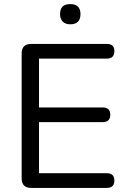

<svg xmlns="http://www.w3.org/2000/svg" viewBox="-20 -920 624 940"><path d="M133 0Q86 0 86 -47V-658Q86 -705 133 -705H503Q540 -705 540 -670Q540 -633 503 -633H171V-394H482Q520 -394 520 -358Q520 -322 482 -322H171V-72H503Q540 -72 540 -36Q540 0 503 0ZM324 -801Q300 -801 287 -814.5Q274 -828 274 -851Q274 -900 324 -900Q374 -900 374 -851Q374 -801 324 -801Z"/></svg>

Font: Chiron GoRound TC N
Style: Regular
Weight: 350
Designer: Ryoko NISHIZUKA 西塚涼子 (kana, bopomofo & ideographs); Paul D. Hunt (Latin, Greek & Cyrillic); Sandoll Communications 산돌커뮤니
Foundry: Adobe
Version: Version 1.000;hotconv 1.1.1;makeotfexe 2.6.0